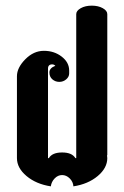

<svg xmlns="http://www.w3.org/2000/svg" viewBox="-20 -660 440 680"><path d="M360 -610V-110H359Q360 -105 360 -100Q360 -65 326 -36.5Q292 -8 240 0Q239 -16 227 -28Q215 -40 200 -40Q185 -40 173.5 -28Q162 -16 160 0Q108 -8 74 -36.5Q40 -65 40 -100V-390Q40 -420 69.5 -450Q99 -480 135.5 -480Q172 -480 198.5 -459.5Q225 -439 225 -410V-400Q225 -388 214.5 -379Q204 -370 190 -370Q176 -370 165.5 -379Q155 -388 155 -403.5Q155 -419 176 -427Q171 -432 165 -432Q150 -432 150 -417V-100H153Q165 -120 200 -120Q235 -120 247 -100H250V-610Q250 -622 266 -631Q282 -640 305 -640Q328 -640 344 -631Q360 -622 360 -610Z"/></svg>

Font: SOV_ThonBuri
Style: Book
Weight: 400
Version: Version 1.00